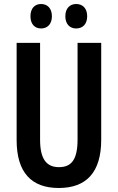

<svg xmlns="http://www.w3.org/2000/svg" viewBox="-20 -928 587 958"><path d="M132 -847C132 -807 154 -786 185 -786C217 -786 239 -808 239 -847C239 -886 217 -908 185 -908C154 -908 132 -887 132 -847ZM306 -847C306 -808 328 -786 360 -786C393 -786 415 -808 415 -847C415 -886 393 -908 360 -908C329 -908 306 -887 306 -847ZM485 -231V-714H367V-232C367 -132 337 -94 274 -94C213 -94 180 -133 180 -231V-714H63V-229C63 -67 137 10 273 10C411 10 485 -68 485 -231Z"/></svg>

Font: Noto Sans Georgian ExtraCondensed SemiBold
Style: Regular
Weight: 600
Width: 2
Designer: Monotype Design Team, Akaki Razmadze
Foundry: Google LLC
Version: Version 2.005